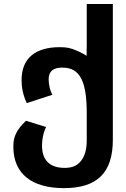

<svg xmlns="http://www.w3.org/2000/svg" viewBox="-20 -761 642 977"><path d="M305.2 196.3C474.1 196.3 554.2 118.7 554.2 -49.8V-740.7H421.4V-587.9C421.4 -577.1 421.4 -567.4 421.4 -558.6V-532.2C420.9 -523.4 420.9 -514.6 420.9 -505.9V-477.1C411.6 -482.9 393.1 -493.7 369.1 -503.9C339.8 -516.6 319.3 -521 284.7 -521C163.1 -521 89.8 -467.8 89.8 -353C89.8 -336.9 91.3 -316.9 95.7 -296.4C100.1 -276.9 104.5 -262.7 116.2 -236.3L246.6 -278.8C239.3 -292 235.4 -303.7 232.4 -316.9C229.5 -330.1 227.5 -345.7 227.5 -357.4C227.5 -399.4 252 -417 297.4 -417C345.7 -417 376 -397 395 -357.9C414.1 -318.8 421.4 -260.3 421.4 -182.6V-45.9C421.4 1 410.6 35.2 391.1 59.1C370.1 85 342.8 93.3 308.6 93.3C236.8 93.3 193.8 57.1 193.8 -20.5C193.8 -45.4 198.2 -81.1 214.4 -114.7L112.3 -146.5C87.4 -122.6 72.3 -103.5 62 -82.5C51.8 -62 47.9 -43 47.9 -14.6C47.9 124.5 143.1 196.3 305.2 196.3Z"/></svg>

Font: Hack
Style: Bold
Weight: 700
Monospace: yes
Designer: Christopher Simpkins
Foundry: Christopher Simpkins
Version: Version 2.010